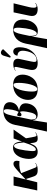

<svg xmlns="http://www.w3.org/2000/svg" viewBox="1613 -2477 1085 4351"><g transform="rotate(-90 2155.5 -301.5)"><path d="M15 0H200L258 -235L276 -252L316 -128C344 -39 361 10 473 10C532 10 581 5 637 -36L634 -45C609 -24 588 -15 572 -15C551 -15 540 -26 530 -50L407 -363C460 -390 554 -415 681 -404C697 -483 686 -539 619 -539C575 -539 548 -522 427 -411L264 -261L332 -536H127Z M890 10C994 10 1039 -48 1082 -161H1084C1102 -33 1104 10 1195 10C1263 10 1305 -16 1331 -36L1327 -45C1304 -26 1282 -15 1265 -15C1238 -15 1234 -39 1197 -256L1395 -536H1193L1126 -351H1123C1112 -504 1065 -549 980 -549C867 -549 763 -455 735 -257C708 -65 788 10 890 10ZM944 -32C909 -32 893 -59 923 -274C953 -486 989 -526 1026 -526C1057 -526 1090 -493 1103 -305C1044 -112 992 -32 944 -32Z M1350 220H1555L1605 -98H1607C1618 -14 1673 10 1733 10C1865 10 1962 -80 1986 -217C2009 -350 1934 -398 1829 -410L1830 -413C1917 -437 1993 -479 2012 -587C2029 -681 1985 -768 1819 -768C1662 -768 1537 -691 1498 -494L1420 -100ZM1683 -22C1651 -22 1622 -37 1621 -138L1710 -562C1743 -719 1775 -758 1814 -758C1854 -758 1870 -715 1843 -562C1831 -500 1815 -461 1796 -422C1771 -437 1736 -455 1720 -458C1706 -442 1699 -423 1697 -410C1691 -374 1704 -355 1735 -357C1752 -357 1777 -379 1794 -395C1809 -370 1814 -323 1800 -242C1772 -79 1741 -22 1683 -22Z M2307 10C2564 10 2640 -208 2640 -332C2640 -484 2539 -546 2417 -546C2148 -546 2067 -334 2067 -208C2067 -60 2160 10 2307 10ZM2313 0C2274 0 2256 -31 2256 -123C2256 -292 2314 -536 2406 -536C2443 -536 2453 -508 2453 -412C2453 -274 2405 0 2313 0Z M3052 -602 3212 -767 3214 -779C3171 -836 3096 -847 3069 -762L3024 -612ZM2906 10C3062 10 3223 -108 3254 -319C3278 -490 3228 -544 3161 -544C3119 -544 3080 -516 3068 -451C3136 -441 3197 -417 3178 -279C3152 -101 3067 -15 2977 -15C2921 -15 2920 -53 2939 -144L2995 -406C3016 -505 2956 -543 2875 -543C2816 -543 2773 -529 2728 -497L2731 -489C2766 -513 2779 -518 2795 -518C2816 -518 2821 -503 2809 -446L2754 -188C2725 -52 2766 10 2906 10Z M3240 221H3445L3504 -126H3506C3508 -13 3542 13 3636 13C3729 13 3856 -70 3883 -268C3908 -445 3828 -546 3658 -546C3487 -546 3379 -436 3343 -263L3299 -53ZM3567 -9C3528 -9 3515 -89 3518 -176L3551 -333C3581 -477 3609 -536 3653 -536C3704 -536 3718 -472 3688 -261C3668 -115 3622 -9 3567 -9Z M4126 10C4185 10 4232 -13 4262 -36L4259 -45C4240 -31 4215 -15 4192 -15C4142 -15 4154 -117 4169 -180L4256 -536H4051L3975 -175C3947 -40 4013 10 4126 10Z"/></g></svg>

Font: Noto Serif Display Black
Style: Italic
Weight: 900
Italic angle: -12°
Designer: Monotype Design Team
Foundry: Monotype Imaging Inc.
Version: Version 2.009